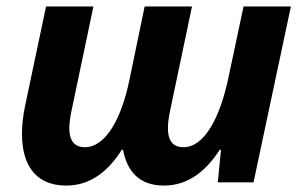

<svg xmlns="http://www.w3.org/2000/svg" viewBox="-20 -566 935 596"><path d="M186 10C262 10 317 -36 358 -101H362C375 -32 414 10 489 10C565 10 620 -36 662 -101H666L656 0H767L883 -546H736L688 -320C663 -204 616 -109 549 -109C490 -109 498 -177 509 -227L576 -546H429L382 -319C358 -202 310 -109 243 -109C184 -109 192 -177 203 -227L270 -546H123L58 -238C33 -120 49 10 186 10Z"/></svg>

Font: Noto Sans
Style: Bold Italic
Weight: 700
Italic angle: -12°
Designer: Monotype Design Team
Foundry: Monotype Imaging Inc.
Version: Version 2.013